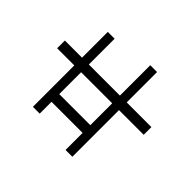

<svg xmlns="http://www.w3.org/2000/svg" viewBox="-195 -1074 1391 1391"><g transform="rotate(-45 500.0 -378.5)"><path d="M545.9 -821.8H625V-646H889.2V-576.2H625V-257.8H936V-188H625V64.9H545.9V-188H67.9V-257.8H242.7V-576.2H121.6V-646H545.9ZM321.8 -576.2V-257.8H545.9V-576.2Z"/></g></svg>

Font: BIZ UDGothic
Style: Regular
Weight: 400
Monospace: yes
Designer: TypeBank Co., Ltd.
Foundry: Morisawa Inc.
Version: Version 1.05